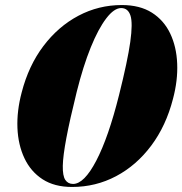

<svg xmlns="http://www.w3.org/2000/svg" viewBox="-20 -732 724 762"><path d="M463.5 -712Q535 -712 582.8 -681.8Q630.5 -651.5 655.5 -599Q680.5 -546.5 683.2 -479.5Q686 -412.5 666.5 -339.5Q639 -232.5 580.2 -154Q521.5 -75.5 440.8 -32.8Q360 10 266 10Q196 10 149 -20.5Q102 -51 77 -104Q52 -157 49.2 -224.2Q46.5 -291.5 66 -365Q93.5 -471.5 152.2 -549.2Q211 -627 291.2 -669.5Q371.5 -712 463.5 -712ZM452.5 -355Q486.5 -490.5 497 -565.5Q507.5 -640.5 497.8 -670.2Q488 -700 461 -700Q433 -700 401.8 -659.2Q370.5 -618.5 340.2 -544Q310 -469.5 284.5 -367.5Q257 -256.5 243.5 -185Q230 -113.5 229.2 -73.8Q228.5 -34 239.2 -18Q250 -2 270 -2Q314 -2 362.2 -94.5Q410.5 -187 452.5 -355Z"/></svg>

Font: Fraunces 144pt S000 Black
Style: Italic
Weight: 900
Italic angle: -16°
Version: Version 1.000; ttfautohint (v1.8.3)